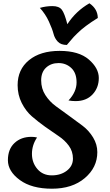

<svg xmlns="http://www.w3.org/2000/svg" viewBox="-20 -1121 669 1166"><path d="M571 -197Q571 -104 495 -39.5Q419 25 295.5 25Q172 25 100 -28Q28 -81 28 -148Q28 -215 68 -252.5Q108 -290 171 -290Q189 -290 205 -286Q174 -240 174 -186.5Q174 -133 207 -94.5Q240 -56 294.5 -56Q349 -56 386 -84.5Q423 -113 423 -157.5Q423 -202 398 -236Q373 -270 336 -294.5Q299 -319 255 -350.5Q211 -382 174 -414Q137 -446 112 -495.5Q87 -545 87 -604Q87 -699 156 -755.5Q225 -812 342 -812Q459 -812 519.5 -759.5Q580 -707 580 -647.5Q580 -588 542 -547.5Q504 -507 439 -507Q417 -507 396 -511Q445 -563 445 -620.5Q445 -678 413 -708Q381 -738 335.5 -738Q290 -738 260 -710.5Q230 -683 230 -633Q230 -583 255.5 -543.5Q281 -504 318.5 -476.5Q356 -449 400.5 -417Q445 -385 482.5 -356.5Q520 -328 545.5 -286Q571 -244 571 -197ZM222 -1073Q259 -1084 298.5 -1084Q338 -1084 355 -1062.5Q372 -1041 389 -974Q441 -1054 523 -1101Q573 -1067 574 -1012Q492 -961 451 -920Q451 -920 428 -897Q422 -891 406 -871.5Q390 -852 386 -848Q350 -848 331 -868Q312 -888 305 -916Q298 -944 277 -990Q256 -1036 222 -1073Z"/></svg>

Font: MeriendaOneRegular
Style: Regular
Weight: 400
Designer: Eduardo Rodriguez Tunni
Foundry: Eduardo Rodriguez Tunni
Version: Version 1.001